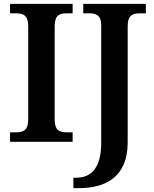

<svg xmlns="http://www.w3.org/2000/svg" viewBox="-20 -734 799 994"><path d="M32 0H356V-49H325C290 -49 263 -57 263 -116V-598C263 -657 290 -665 325 -665H356V-714H32V-665H63C98 -665 126 -657 126 -598V-116C126 -57 98 -49 63 -49H32ZM360 240H389C523 240 641 185 641 4V-598C641 -657 669 -665 704 -665H735V-714H411V-665H442C476 -665 504 -657 504 -602V5C504 142 447 186 375 186H360Z"/></svg>

Font: Noto Serif SemiBold
Style: Regular
Weight: 600
Designer: Monotype Design Team
Foundry: Monotype Imaging Inc.
Version: Version 2.013